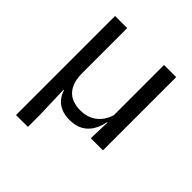

<svg xmlns="http://www.w3.org/2000/svg" viewBox="-183 -611 905 905"><g transform="rotate(45 270.0 -158.0)"><path d="M392.8 -488.2H473.7V0H392.8L396.4 -117.2L392.8 -121.9ZM147 -488.2V-187.8Q147 -157.3 154.2 -133.2Q161.4 -109 176 -92Q190.6 -75 213.1 -66.3Q235.6 -57.6 266.3 -57.6Q302.1 -57.6 329 -72.1Q355.9 -86.5 372.9 -111.5Q390 -136.4 396 -167.6L410.4 -107.4H393.2Q386.8 -72.7 370.4 -46.1Q354 -19.4 327.1 -4.6Q300.3 10.3 262.1 10.3Q228.3 10.3 204.6 0.2Q181 -10 166 -28.1Q151.1 -46.2 142.9 -70.5L140.1 -70.4L145.4 92.4V172H66.1V-488.2Z"/></g></svg>

Font: Anek Devanagari Medium
Style: Regular
Weight: 500
Designer: Kailash Malviya (Devanagari) & Yesha Goshar (Latin)
Foundry: Ek Type
Version: Version 1.003